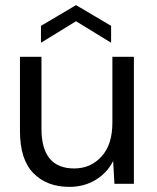

<svg xmlns="http://www.w3.org/2000/svg" viewBox="-20 -718 612 750"><path d="M503 -496V0H427L422 -89Q398 -42 353 -15Q308 12 251 12Q163 12 110.5 -41.5Q58 -95 58 -206V-496H142V-215Q142 -60 270 -60Q334 -60 376.5 -106.5Q419 -153 419 -239V-496ZM140 -551V-617L277 -698L414 -617V-551L277 -635Z"/></svg>

Font: DeepMind Sans
Style: Regular
Weight: 400
Designer: Jonny Pinhorn / Modifications: Colophon Foundry
Foundry: Colophon Foundry
Version: Version 1.002; ttfautohint (v1.8.2)